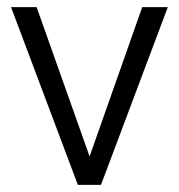

<svg xmlns="http://www.w3.org/2000/svg" viewBox="-20 -520 503 540"><path d="M452 -500 264 0H199L11 -500H83L232 -80L380 -500Z"/></svg>

Font: Sarabun Light
Style: Regular
Weight: 300
Designer: Suppakit Chalermlarp | Katatrad Co.,Ltd.
Foundry: Cadson Demak Co.,Ltd.
Version: Version 1.000; ttfautohint (v1.6)